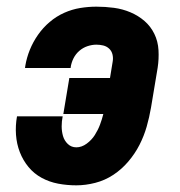

<svg xmlns="http://www.w3.org/2000/svg" viewBox="-20 -548 540 576"><path d="M209 8Q181 8 154.5 3Q128 -2 105 -14.5Q82 -27 65.5 -47Q49 -67 39.5 -91.5Q30 -116 28 -143.5Q26 -171 31 -199H168Q165 -184 165 -169Q165 -154 169 -140Q173 -126 183.5 -116Q194 -106 209 -106Q225 -106 240 -117Q255 -128 264.5 -143Q274 -158 280 -174Q286 -190 290 -206H170L188 -314H310L318 -363Q320 -374 317.5 -384.5Q315 -395 307.5 -402Q300 -409 290 -411.5Q280 -414 269 -414Q256 -414 242.5 -409.5Q229 -405 218 -395.5Q207 -386 200.5 -373Q194 -360 192 -346V-344H55L56 -351Q60 -375 69.5 -398.5Q79 -422 94 -443.5Q109 -465 129 -482Q149 -499 172.5 -509.5Q196 -520 220.5 -524Q245 -528 269 -528Q296 -528 322 -524.5Q348 -521 371.5 -511Q395 -501 413.5 -485Q432 -469 443 -446.5Q454 -424 455.5 -397.5Q457 -371 453 -345L433 -225Q428 -196 420 -168Q412 -140 398.5 -113.5Q385 -87 365 -63.5Q345 -40 320 -23.5Q295 -7 266 0.5Q237 8 209 8Z"/></svg>

Font: Iosevka Curly Heavy
Style: Italic
Weight: 900
Italic angle: -9°
Monospace: yes
Designer: Belleve Invis
Foundry: Belleve Invis
Version: Version 22.1.2; ttfautohint (v1.8.4)